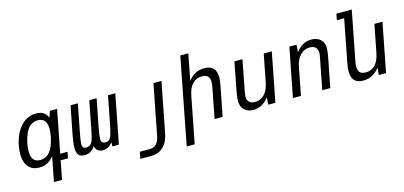

<svg xmlns="http://www.w3.org/2000/svg" viewBox="-78 -1313 4370 2075"><g transform="rotate(-15 2107.0 -276.0)"><path d="M372.6 -67.9Q341.8 -26.4 301 -5.1Q260.3 16.1 209.5 16.1Q159.2 16.1 124.5 -3.9Q89.8 -23.9 69.8 -60.5Q44.4 -107.4 44.4 -177.2Q44.4 -198.2 46.6 -221.2Q48.8 -244.1 53.7 -269Q66.9 -337.9 92.3 -391.1Q117.7 -444.3 151.4 -481Q186.5 -518.6 229.5 -538.3Q272.5 -558.1 321.3 -558.1Q371.1 -558.1 404.3 -537.4Q437.5 -516.6 451.7 -475.1L475.6 -546.9H556.2L463.4 -69.8H545.4L531.7 0H449.7L409.2 208H318.8ZM239.7 -60.1Q306.6 -60.1 349.4 -114.5Q392.1 -168.9 412.1 -271Q421.9 -321.3 421.9 -358.4Q421.9 -419.4 397 -450.7Q372.1 -481.9 321.8 -481.9Q287.6 -481.9 260.3 -468Q232.9 -454.1 212.9 -429.2Q196.8 -409.2 183.6 -379.9Q170.4 -350.6 160.6 -317.6Q150.9 -284.7 145.5 -250Q140.1 -215.3 140.1 -184.6Q140.1 -141.6 151.4 -113.3Q162.6 -85.9 185.1 -73Q207.5 -60.1 239.7 -60.1Z M714.8 13.2Q684.6 13.2 664.6 2.4Q644.5 -8.3 634.8 -37.1Q627.4 -59.1 627.4 -91.3Q627.4 -117.7 632.1 -151.6Q636.7 -185.5 645 -230L706.5 -546.9H788.6L727.5 -233.9Q722.2 -205.1 718.5 -183.8Q714.8 -162.6 712.4 -140.1Q711.4 -131.3 710.7 -123.5Q710 -115.7 710 -108.9Q710 -86.9 719 -74.5Q728 -62 753.9 -62Q774.4 -62 789.1 -69.8Q803.7 -77.6 813.5 -91.8Q825.2 -108.9 835.2 -144.8Q845.2 -180.7 855.5 -233.9L916.5 -546.9H998.5L937.5 -233.9Q929.2 -190.4 925 -160.4Q920.9 -130.4 920.9 -111.8Q920.9 -98.1 923.3 -89.4Q926.8 -77.6 937.5 -69.8Q948.2 -62 968.8 -62Q985.8 -62 998 -68.1Q1010.3 -74.2 1018.8 -85.2Q1027.3 -96.2 1033.2 -110.6Q1039.1 -125 1043.9 -142.1Q1054.2 -178.7 1064.9 -233.9L1126 -546.9H1207.5L1101.1 0H1029.3L1028.8 -46.9Q1004.9 -15.1 978 -1Q951.2 13.2 920.4 13.2Q886.7 13.2 864.3 -3.4Q841.8 -20 835 -55.7Q811 -20.5 783.2 -3.7Q755.4 13.2 714.8 13.2Z M1300.3 131.8H1414.6Q1459.5 131.8 1486.8 101.3Q1514.2 70.8 1525.9 9.8L1634.3 -546.9H1724.1L1615.7 9.8Q1597.2 105.5 1543.7 156.7Q1490.2 208 1409.2 208H1285.2Z M1991.7 -759.8H2081.5L2024.4 -464.8Q2091.8 -560.1 2205.1 -560.1Q2272 -560.1 2304.7 -526.1Q2337.4 -492.2 2337.4 -422.4Q2337.4 -403.8 2335 -383.1Q2332.5 -362.3 2328.1 -338.9L2262.2 0H2171.9L2237.8 -338.9Q2240.7 -354.5 2242.4 -368.7Q2244.1 -382.8 2244.1 -395Q2244.1 -439.5 2223.4 -460.7Q2202.6 -481.9 2159.2 -481.9Q2096.7 -481.9 2054 -439.2Q2011.2 -396.5 1994.1 -309.1L1893.6 208H1804.2Z M2605 13.2Q2572.8 13.2 2547.1 4.2Q2521.5 -4.9 2503.4 -22.5Q2485.4 -40 2475.8 -65.4Q2466.3 -90.8 2466.3 -123.5Q2466.3 -139.2 2468.5 -161.9Q2470.7 -184.6 2475.1 -208L2540 -546.9H2630.4L2564.5 -208Q2561.5 -192.4 2559.3 -174.8Q2557.1 -157.2 2557.1 -144.5Q2557.1 -106.4 2579.8 -85.7Q2602.5 -64.9 2644 -64.9Q2704.6 -64.9 2748 -109.1Q2791.5 -153.3 2808.1 -237.8L2868.2 -546.9H2958.5L2852.1 0H2772L2778.3 -82Q2708 13.2 2605 13.2Z M3155.3 -546.9H3235.4L3229.5 -464.8Q3267.6 -513.7 3309.8 -536.9Q3352.1 -560.1 3402.3 -560.1Q3434.6 -560.1 3460.4 -551Q3486.3 -542 3504.6 -524.7Q3522.9 -507.3 3532.7 -482.7Q3542.5 -458 3542.5 -426.8Q3542.5 -409.7 3539.8 -387Q3537.1 -364.3 3532.2 -338.9L3466.3 0H3376.5L3442.4 -339.4Q3443.4 -341.8 3443.8 -346.2Q3451.2 -380.4 3451.2 -400.9Q3451.2 -439.5 3428.7 -460.7Q3406.2 -481.9 3363.3 -481.9Q3332.5 -481.9 3305.9 -470.2Q3279.3 -458.5 3258.1 -436.5Q3236.8 -414.6 3221.4 -382.3Q3206.1 -350.1 3198.2 -309.1L3138.2 0H3048.3Z M3834.5 14.2Q3767.1 14.2 3735.4 -20Q3703.6 -54.2 3703.6 -122.6Q3703.6 -161.1 3712.9 -207L3806.6 -689.9H3724.6L3738.3 -759.8H3910.2L3802.7 -207Q3799.8 -191.4 3798.1 -177.5Q3796.4 -163.6 3796.4 -150.9Q3796.4 -106.4 3817.4 -85.2Q3838.4 -64 3881.8 -64Q3947.3 -64 3988.5 -108.6Q4029.8 -153.3 4045.9 -236.8L4106.4 -546.9H4196.8L4090.3 0H4009.8L4016.1 -82Q3982.4 -34.7 3937 -10.3Q3891.6 14.2 3834.5 14.2Z"/></g></svg>

Font: Hack
Style: Italic
Weight: 400
Italic angle: -11°
Monospace: yes
Designer: Christopher Simpkins
Foundry: Christopher Simpkins
Version: Version 2.019; ttfautohint (v1.4.1) -l 4 -r 80 -G 350 -x 0 -